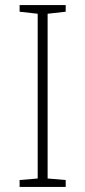

<svg xmlns="http://www.w3.org/2000/svg" viewBox="-20 -734 334 754"><path d="M238 0V-27L167 -33V-680L238 -688V-714H57V-688L128 -680V-33L57 -27V0Z"/></svg>

Font: Noto Sans Sinhala UI ExtraLight
Style: Regular
Weight: 200
Designer: Jelle Bosma - Monotype Design Team
Foundry: Monotype Imaging Inc.
Version: Version 2.006